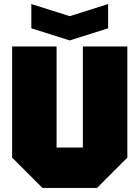

<svg xmlns="http://www.w3.org/2000/svg" viewBox="-20 -930 690 950"><path d="M40 -150V-700H260V-200H390V-700H610V-150L460 0H190ZM515 -910V-790L325 -730L135 -790V-910L325 -850Z"/></svg>

Font: Tektur Black
Style: Regular
Weight: 900
Designer: Adam Jagosz
Foundry: Adam Jagosz
Version: Version 1.005;gftools[0.9.30]